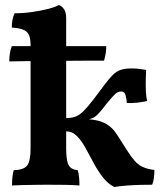

<svg xmlns="http://www.w3.org/2000/svg" viewBox="-20 -737 654 766"><path d="M28 3Q28 -15 29.5 -30.5Q31 -46 35 -58Q75 -59 88.5 -77Q102 -95 102 -145V-556Q102 -580 96.5 -595Q91 -610 75 -617.5Q59 -625 27 -627Q27 -642 29.5 -656.5Q32 -671 38 -684Q72 -684 107.5 -689Q143 -694 172 -701.5Q201 -709 215 -717Q228 -712 236 -699.5Q244 -687 244 -664V-145Q244 -96 254 -78Q264 -60 290 -58Q294 -46 295.5 -29.5Q297 -13 297 3Q276 1 240.5 0.5Q205 0 168 0Q142 0 115 0.5Q88 1 65 1.5Q42 2 28 3ZM436 9Q410 -4 390 -30Q370 -56 353.5 -87Q337 -118 321 -147Q305 -176 286.5 -194.5Q268 -213 244 -213V-266Q267 -266 283 -272.5Q299 -279 315.5 -296Q332 -313 355 -343Q381 -378 398.5 -401Q416 -424 430 -438Q444 -452 461 -458Q478 -464 505 -464Q522 -464 537 -462Q552 -460 563 -458Q562 -441 561.5 -418.5Q561 -396 562 -373.5Q563 -351 567 -334Q550 -330 528.5 -327.5Q507 -325 486 -326Q483 -356 478 -364Q473 -372 463 -372Q450 -372 439 -361.5Q428 -351 405 -323Q386 -298 374 -285Q362 -272 351.5 -267Q341 -262 326 -259L318 -262Q350 -261 373 -255Q396 -249 414.5 -235.5Q433 -222 448 -198Q472 -161 488 -135.5Q504 -110 518 -94.5Q532 -79 550.5 -70.5Q569 -62 596 -59Q596 -43 594 -27Q592 -11 587 0Q570 0 544 0.5Q518 1 489.5 3Q461 5 436 9ZM17 -492Q17 -508 19.5 -524Q22 -540 27 -553H404Q404 -542 402 -526.5Q400 -511 395 -495Q377 -495 340.5 -495Q304 -495 258.5 -494.5Q213 -494 167 -494Q121 -494 81 -493Q41 -492 17 -492Z"/></svg>

Font: Vollkorn
Style: Bold
Weight: 700
Designer: Friedrich Althausen
Foundry: Friedrich Althausen
Version: Version 5.000